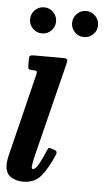

<svg xmlns="http://www.w3.org/2000/svg" viewBox="-53 -760 438 806"><g transform="rotate(5 166.0 -356.5)"><path d="M213.5 -494.5 115 -100Q113.5 -93.5 110 -76.5Q106.5 -59.5 106.5 -56Q106.5 -44.5 111.5 -44.5Q123 -44.5 135.8 -67.8Q148.5 -91 164.5 -128Q167.5 -135.5 170.5 -137.8Q173.5 -140 181.5 -137L197.5 -131.5Q209 -127 203.5 -113.5Q178.5 -54.5 151 -21.2Q123.5 12 74.5 12Q45.5 12 23 -2.8Q0.5 -17.5 0.5 -53.5Q0.5 -62 2.5 -75.2Q4.5 -88.5 7.5 -98.5L91.5 -439.5Q94.5 -451 91.8 -454.5Q89 -458 76.5 -458H75.5Q62 -458 58.5 -461.5Q55 -465 55 -478V-503.5Q55 -514.5 59.2 -517.2Q63.5 -520 73.5 -520H192.5Q212 -520 215 -515.8Q218 -511.5 213.5 -494.5ZM277 -615Q254.5 -615 238.5 -631Q222.5 -647 222.5 -669.5Q222.5 -692.5 238.5 -708.8Q254.5 -725 277 -725Q299.5 -725 315.8 -708.8Q332 -692.5 332 -669.5Q332 -647 315.8 -631Q299.5 -615 277 -615ZM100.5 -615Q77.5 -615 61.5 -631Q45.5 -647 45.5 -669.5Q45.5 -692.5 61.5 -708.8Q77.5 -725 100.5 -725Q123 -725 139 -708.8Q155 -692.5 155 -669.5Q155 -647 139 -631Q123 -615 100.5 -615Z"/></g></svg>

Font: Besley* Condensed Medium
Style: Italic
Weight: 500
Width: 3
Italic angle: -13°
Designer: Owen Earl
Foundry: indestructible type*
Version: Version 3.000; ttfautohint (v1.8.3)